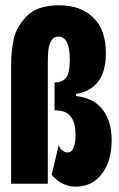

<svg xmlns="http://www.w3.org/2000/svg" viewBox="-20 -689 446 720"><path d="M173.8 -33.5 200.3 -145.3Q204.5 -131.8 214.2 -124.6Q224 -117.3 233.3 -117.3Q248.7 -117.3 255.9 -135.4Q263.2 -153.5 263.2 -182.2Q263.2 -223 250.7 -243.6Q238.2 -264.2 221.3 -269.8Q204.5 -275.3 184.5 -275.3V-379.7Q211.8 -379.7 226.8 -396.2Q241.7 -412.8 241.7 -465.3Q241.7 -509.5 230.6 -530.7Q219.5 -551.8 199.5 -551.8Q180.8 -551.8 171.9 -535.9Q163 -520 161.2 -499.8Q159.3 -479.7 159.3 -453.5V0H21.7V-446Q21.7 -494.2 31.1 -540.9Q40.5 -587.7 80.2 -628.4Q119.8 -669.2 201 -669.2Q282.5 -669.2 329.8 -623.2Q377 -577.3 377 -489.8Q377 -420.8 348.3 -383.2Q319.7 -345.7 264.7 -336.8V-329Q331.8 -321.3 365.2 -277.8Q398.7 -234.3 398.7 -163Q398.7 -85.5 362.2 -37.2Q325.7 11 263.2 11Q238.7 11 215.5 -0.1Q192.3 -11.2 173.8 -33.5Z"/></svg>

Font: Bricolage Grotesque 96pt Condensed ExBd
Style: Regular
Weight: 800
Width: 3
Designer: Mathieu Triay
Foundry: Atelier Triay
Version: Version 1.001;Glyphs 3.2 (3207)